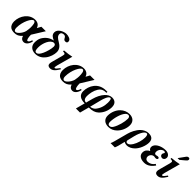

<svg xmlns="http://www.w3.org/2000/svg" viewBox="285 -2129 3765 3765"><g transform="rotate(45 2168.0 -246.5)"><path d="M574 -449H450L406 -368C390 -419 347 -462 271 -462C110 -462 -3 -303 -3 -145C-3 -85 19 -35 55 -12C82 5 116 13 155 13C223 13 268 -7 323 -68C330 -30 358 11 415 11C480 11 524 -60 536 -129L512 -136C497 -85 475 -59 454 -59C430 -59 416 -122 416 -194ZM312 -285C312 -257 308 -231 304 -209C303 -135 216 -17 161 -17C139 -17 116 -37 116 -88C116 -267 209 -433 261 -433C307 -433 312 -356 312 -285Z M812 -429C717 -412 650 -355 604 -279C579 -238 573 -184 573 -136C573 -57 627 13 737 13C826 13 892 -30 938 -89C991 -157 1017 -246 1017 -313C1017 -398 959 -446 900 -480C841 -514 801 -546 801 -594C801 -646 847 -654 873 -654C941 -654 920 -575 984 -575C1025 -575 1032 -595 1032 -619C1032 -681 946 -698 898 -698C828 -698 706 -643 706 -552C706 -486 751 -458 812 -431ZM898 -342C898 -284 866 -176 841 -122C808 -51 777 -16 739 -16C701 -16 692 -55 692 -122C692 -236 754 -391 846 -401C869 -401 898 -393 898 -342Z M1288 -142 1274 -122C1247 -84 1225 -61 1210 -61C1202 -61 1195 -65 1195 -77C1195 -86 1199 -111 1204 -128L1295 -462C1241 -450 1170 -440 1092 -434V-407H1106C1136 -407 1152 -397 1152 -378C1152 -370 1150 -357 1144 -333L1089 -130C1079 -94 1074 -68 1074 -54C1074 -11 1101 9 1142 9C1202 9 1244 -20 1310 -128Z M1924 -449H1800L1756 -368C1740 -419 1697 -462 1621 -462C1460 -462 1347 -303 1347 -145C1347 -85 1369 -35 1405 -12C1432 5 1466 13 1505 13C1573 13 1618 -7 1673 -68C1680 -30 1708 11 1765 11C1830 11 1874 -60 1886 -129L1862 -136C1847 -85 1825 -59 1804 -59C1780 -59 1766 -122 1766 -194ZM1662 -285C1662 -257 1658 -231 1654 -209C1653 -135 1566 -17 1511 -17C1489 -17 1466 -37 1466 -88C1466 -267 1559 -433 1611 -433C1657 -433 1662 -356 1662 -285Z M2121 -16C2082 -16 2042 -35 2042 -122C2042 -190 2060 -284 2103 -353C2149 -426 2207 -435 2269 -435V-462H2229C2019 -462 1923 -286 1923 -135C1923 -35 1993 13 2113 13L2062 205H2176L2227 13C2321 13 2384 -7 2432 -52C2506 -121 2545 -222 2545 -311C2545 -412 2489 -450 2414 -450C2358 -450 2312 -419 2275 -381C2217 -321 2179 -234 2158 -155ZM2295 -253C2309 -307 2345 -421 2394 -421C2418 -421 2426 -381 2426 -318C2426 -221 2396 -133 2337 -63C2312 -34 2264 -16 2235 -16Z M2884 -462C2816 -462 2752 -435 2701 -385C2641 -326 2601 -235 2601 -135C2601 -37 2671 13 2765 13C2832 13 2891 -13 2940 -62C3001 -123 3045 -217 3045 -311C3045 -403 2985 -462 2888 -462ZM2926 -372C2926 -285 2889 -145 2840 -65C2819 -31 2795 -16 2769 -16C2739 -16 2720 -36 2720 -80C2720 -182 2759 -335 2819 -402C2838 -423 2858 -433 2879 -433C2908 -433 2926 -410 2926 -372Z M3052 122C3045 149 3032 189 3023 205H3141C3149 189 3162 152 3168 129L3202 -9C3218 3 3247 13 3277 13C3342 13 3393 -19 3435 -60C3501 -124 3551 -245 3551 -337C3551 -447 3473 -462 3414 -462C3358 -462 3298 -433 3255 -391C3191 -328 3146 -233 3126 -157ZM3255 -219C3271 -284 3295 -342 3321 -381C3342 -413 3368 -433 3389 -433C3410 -433 3426 -413 3426 -351C3426 -275 3397 -169 3352 -98C3325 -55 3292 -22 3257 -22C3231 -22 3218 -38 3218 -66Z M3682 -234C3632 -212 3594 -171 3594 -107C3594 -47 3636 13 3759 13C3862 13 3929 -62 3966 -116L3938 -134C3890 -67 3839 -51 3795 -51C3746 -51 3722 -84 3722 -120C3722 -165 3758 -215 3814 -215C3829 -215 3837 -209 3847 -209C3882 -209 3900 -220 3900 -243C3900 -261 3882 -266 3865 -266C3839 -266 3828 -257 3817 -257C3784 -257 3774 -276 3774 -309C3774 -375 3834 -429 3878 -429C3890 -429 3908 -422 3908 -412C3908 -390 3887 -383 3887 -354C3887 -324 3911 -301 3945 -301C3982 -301 4007 -332 4007 -372C4007 -428 3949 -462 3889 -462C3758 -462 3638 -391 3638 -306C3638 -278 3650 -253 3682 -235Z M4160 -516H4208L4289 -583C4324 -612 4339 -624 4339 -651C4339 -667 4325 -680 4312 -680C4292 -680 4275 -676 4258 -652ZM4269 -142 4255 -122C4228 -84 4206 -61 4191 -61C4183 -61 4176 -65 4176 -77C4176 -86 4180 -111 4185 -128L4276 -462C4222 -450 4151 -440 4073 -434V-407H4087C4117 -407 4133 -397 4133 -378C4133 -370 4131 -357 4125 -333L4070 -130C4060 -94 4055 -68 4055 -54C4055 -11 4082 9 4123 9C4183 9 4225 -20 4291 -128Z"/></g></svg>

Font: XITS
Style: Bold Italic
Weight: 700
Italic angle: -16.33°
Designer: MicroPress Inc., with final additions and corrections provided by Coen Hoffman, Elsevier (retired)
Version: Version 1.105